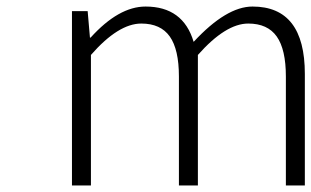

<svg xmlns="http://www.w3.org/2000/svg" viewBox="-20 -567 952 587"><path d="M200 0V-533H248L255 -452H257Q343 -547 425 -547Q540 -547 572 -439Q672 -547 752 -547Q912 -547 912 -341V0H854V-333Q854 -416 826 -455.5Q798 -495 739 -495Q670 -495 585 -399V0H527V-333Q527 -416 499 -455.5Q471 -495 412 -495Q342 -495 258 -399V0Z"/></svg>

Font: NotoSansHansLight
Style: Regular
Weight: 300
Designer: Ryoko NISHIZUKA  (kana & ideographs); Paul D. Hunt (Latin, Greek & Cyrillic); Wenlong ZHANG  (bopomofo); Sandoll Communi
Foundry: Adobe Systems Incorporated
Version: Version 1.00;December 8, 2021;FontCreator 13.0.0.2675 64-bit